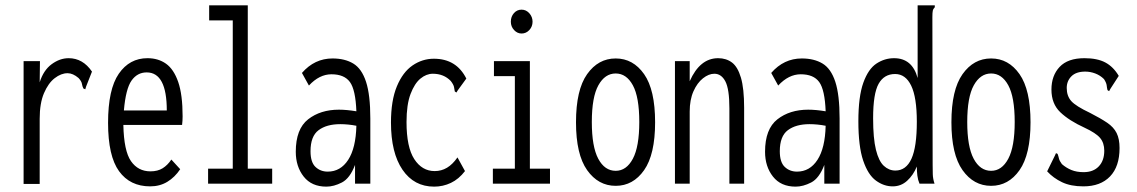

<svg xmlns="http://www.w3.org/2000/svg" viewBox="-20 -685 4240 716"><path d="M68 -457H129L128 -378Q142 -423 172.5 -445.5Q203 -468 236 -468Q289 -468 323 -418L301 -362L298 -352L291 -355Q287 -363 285.5 -372.5Q284 -382 273 -394Q252 -412 232 -412Q208 -412 184 -393.5Q160 -375 144 -337.5Q128 -300 128 -242V1H68Z M540 10Q465 10 424 -46.5Q383 -103 383 -227Q383 -352 423 -410Q463 -468 530 -468Q570 -468 599 -447.5Q628 -427 644.5 -379.5Q661 -332 661 -251Q661 -235 659 -219H440Q442 -122 468.5 -84Q495 -46 541 -46Q568 -46 586.5 -57.5Q605 -69 619 -90L652 -54Q632 -24 604 -7Q576 10 540 10ZM442 -273H602Q602 -415 527 -415Q492 -415 470.5 -384.5Q449 -354 442 -273Z M756 0V-56H848V-609H760V-665H904V-56H995V0Z M1197 11Q1142 11 1112.5 -26.5Q1083 -64 1083 -119Q1083 -204 1129 -240Q1175 -276 1244 -276Q1272 -276 1309 -270Q1306 -350 1285 -379Q1264 -408 1216 -408Q1171 -408 1132 -366L1106 -413Q1153 -467 1220 -467Q1266 -467 1297.5 -448Q1329 -429 1345 -380Q1361 -331 1361 -243V0H1304V-70Q1285 -20 1255 -4.5Q1225 11 1197 11ZM1138 -121Q1138 -80 1156.5 -62.5Q1175 -45 1202 -45Q1250 -45 1278.5 -89Q1307 -133 1309 -216Q1294 -219 1278.5 -220.5Q1263 -222 1249 -222Q1198 -222 1168 -199.5Q1138 -177 1138 -121Z M1599 11Q1524 11 1481 -52Q1438 -115 1438 -228Q1438 -310 1460 -363Q1482 -416 1518.5 -441Q1555 -466 1598 -466Q1682 -466 1719 -392L1687 -348L1682 -340L1676 -344Q1675 -352 1673 -361Q1671 -370 1661 -383Q1635 -410 1594 -410Q1570 -410 1548 -392Q1526 -374 1511 -334.5Q1496 -295 1496 -230Q1496 -136 1525 -91.5Q1554 -47 1601 -47Q1626 -47 1647 -59.5Q1668 -72 1686 -98L1714 -47Q1691 -17 1661.5 -3Q1632 11 1599 11Z M1818 0V-56H1900V-401H1822V-457H1956V-56H2031V0ZM1925 -560Q1909 -560 1897 -573Q1885 -586 1885 -604Q1885 -623 1896.5 -636Q1908 -649 1925 -649Q1942 -649 1954 -635.5Q1966 -622 1966 -604Q1966 -586 1954 -573Q1942 -560 1925 -560Z M2276 8Q2211 8 2169.5 -50.5Q2128 -109 2128 -229Q2128 -350 2169.5 -408.5Q2211 -467 2276 -467Q2341 -467 2382 -408.5Q2423 -350 2423 -229Q2423 -109 2382 -50.5Q2341 8 2276 8ZM2276 -48Q2316 -48 2340 -93Q2364 -138 2364 -230Q2364 -323 2340 -367Q2316 -411 2276 -411Q2236 -411 2211.5 -367Q2187 -323 2187 -230Q2187 -138 2211 -93Q2235 -48 2276 -48Z M2497 0V-457H2552V-382Q2590 -468 2658 -468Q2688 -468 2709.5 -452Q2731 -436 2743 -395.5Q2755 -355 2755 -283V0H2700V-281Q2700 -353 2685 -381.5Q2670 -410 2644 -410Q2623 -410 2601.5 -393Q2580 -376 2566 -344.5Q2552 -313 2552 -269V0Z M2947 11Q2892 11 2862.5 -26.5Q2833 -64 2833 -119Q2833 -204 2879 -240Q2925 -276 2994 -276Q3022 -276 3059 -270Q3056 -350 3035 -379Q3014 -408 2966 -408Q2921 -408 2882 -366L2856 -413Q2903 -467 2970 -467Q3016 -467 3047.5 -448Q3079 -429 3095 -380Q3111 -331 3111 -243V0H3054V-70Q3035 -20 3005 -4.5Q2975 11 2947 11ZM2888 -121Q2888 -80 2906.5 -62.5Q2925 -45 2952 -45Q3000 -45 3028.5 -89Q3057 -133 3059 -216Q3044 -219 3028.5 -220.5Q3013 -222 2999 -222Q2948 -222 2918 -199.5Q2888 -177 2888 -121Z M3309 10Q3276 10 3246.5 -11.5Q3217 -33 3199 -86Q3181 -139 3181 -233Q3181 -325 3199.5 -376.5Q3218 -428 3248.5 -448Q3279 -468 3314 -468Q3382 -468 3402 -394V-665H3466V-658Q3460 -652 3458.5 -645Q3457 -638 3457 -621L3458 -71Q3458 -53 3458.5 -35.5Q3459 -18 3465 0H3409Q3403 -14 3401 -30Q3399 -46 3399 -64Q3386 -32 3363 -11Q3340 10 3309 10ZM3319 -49Q3359 -49 3379 -93Q3399 -137 3399 -231Q3399 -322 3378 -365.5Q3357 -409 3318 -409Q3277 -409 3256.5 -372.5Q3236 -336 3236 -244Q3236 -169 3246.5 -126.5Q3257 -84 3276 -66.5Q3295 -49 3319 -49Z M3676 8Q3611 8 3569.5 -50.5Q3528 -109 3528 -229Q3528 -350 3569.5 -408.5Q3611 -467 3676 -467Q3741 -467 3782 -408.5Q3823 -350 3823 -229Q3823 -109 3782 -50.5Q3741 8 3676 8ZM3676 -48Q3716 -48 3740 -93Q3764 -138 3764 -230Q3764 -323 3740 -367Q3716 -411 3676 -411Q3636 -411 3611.5 -367Q3587 -323 3587 -230Q3587 -138 3611 -93Q3635 -48 3676 -48Z M4020 10Q3973 10 3940.5 -5.5Q3908 -21 3885 -46L3914 -105L3918 -114L3924 -111Q3927 -103 3929 -94Q3931 -85 3940 -73Q3956 -59 3975.5 -51Q3995 -43 4021 -43Q4057 -43 4077.5 -64.5Q4098 -86 4098 -123Q4098 -152 4082.5 -170.5Q4067 -189 4024 -209Q3967 -235 3934 -266.5Q3901 -298 3901 -351Q3901 -403 3931.5 -435.5Q3962 -468 4024 -468Q4072 -468 4102 -452Q4132 -436 4152 -402L4121 -354L4116 -345L4110 -349Q4108 -357 4107 -366.5Q4106 -376 4097 -390Q4083 -404 4064.5 -411Q4046 -418 4027 -418Q3993 -418 3975.5 -400.5Q3958 -383 3958 -357Q3958 -327 3975 -308Q3992 -289 4045 -264Q4084 -244 4108.5 -227.5Q4133 -211 4144 -189Q4155 -167 4155 -133Q4155 -64 4119.5 -27Q4084 10 4020 10Z"/></svg>

Font: Inconsolata ExtraCondensed
Style: Regular
Weight: 400
Width: 2
Monospace: yes
Designer: Raph Levien, Cyreal, Brenton Simpson
Foundry: Raph Levien, Cyreal, Google
Version: Version 3.001; ttfautohint (v1.8.2.53-6de2)